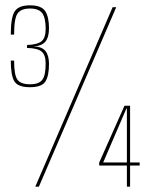

<svg xmlns="http://www.w3.org/2000/svg" viewBox="-20 -701 565 721"><path d="M92.5 -373.5Q136 -373.5 150 -394.2Q164 -415 164 -461Q164 -493 150.5 -509.5Q137 -526 106 -527Q136.5 -528 150.2 -544.5Q164 -561 164 -594.5Q164 -637.5 149.8 -659.2Q135.5 -681 92.5 -681Q49.5 -681 35 -658Q20.5 -635 20.5 -571H33Q33 -633.5 46.5 -651.2Q60 -669 92.5 -669Q125.5 -669 138.5 -651.5Q151.5 -634 151.5 -592.5Q151.5 -560 136.8 -546.8Q122 -533.5 81.5 -532V-521Q121.5 -520 136.5 -507.2Q151.5 -494.5 151.5 -462Q151.5 -418.5 139 -401.5Q126.5 -384.5 92.5 -384.5Q58 -384.5 45.5 -401.8Q33 -419 33 -473.5H20.5Q20.5 -417 34.2 -395.2Q48 -373.5 92.5 -373.5ZM112.5 0H126L416.5 -674H403ZM456.5 0H468.5V-79.5H504.5V-91H468.5V-304H447.5L352.5 -90.5V-79.5H456.5ZM367.5 -91 454.5 -293H456.5V-91Z"/></svg>

Font: Anybody Thin Condensed
Style: Regular
Weight: 100
Width: 3
Version: Version 1.113;gftools[0.9.25]